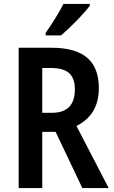

<svg xmlns="http://www.w3.org/2000/svg" viewBox="-20 -957 579 977"><path d="M437 -928V-937H303C280 -892 246 -838 212 -789V-777H291C337 -816 409 -889 437 -928ZM242 -714H75V0H195V-286H263L399 0H533L369 -316C441 -352 483 -413 483 -508C483 -646 406 -714 242 -714ZM239 -611C322 -611 361 -579 361 -502C361 -423 322 -383 244 -383H195V-611Z"/></svg>

Font: Noto Sans Thai Cond SemBd
Style: Regular
Weight: 600
Width: 3
Designer: Monotype Design Team
Foundry: Monotype Imaging Inc.
Version: Version 2.002